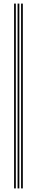

<svg xmlns="http://www.w3.org/2000/svg" viewBox="-20 -930 206 1070"><path d="M97.5 120V-910H107.2V120ZM58.5 120V-910H68.2V120ZM78 120V-910H87.8V120Z"/></svg>

Font: Big Shoulders Inline Text Thin ExtraLight
Style: Regular
Weight: 250
Version: Version 2.002